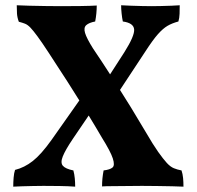

<svg xmlns="http://www.w3.org/2000/svg" viewBox="-20 -699 740 722"><path d="M394 -419.4 447.8 -502.9Q486.8 -564.9 484.4 -588.9Q481.9 -612.8 441.9 -618.2Q439 -631.8 437.3 -648.4Q435.5 -665 435.5 -679.2Q452.6 -678.2 473.1 -677.5Q493.7 -676.8 514.2 -676.3Q534.7 -675.8 549.8 -675.8Q564.9 -675.8 585.4 -676.3Q606 -676.8 624.8 -677.5Q643.6 -678.2 655.8 -679.2Q655.8 -663.1 655.3 -647.5Q654.8 -631.8 650.9 -618.2Q627 -611.8 609.9 -601.8Q592.8 -591.8 573.7 -570.3Q554.7 -548.8 526.9 -505.9L431.2 -360.8Q453.1 -326.2 473.1 -293.9Q504.9 -241.2 528.8 -201.2Q555.7 -154.8 574.7 -127.9Q593.8 -101.1 607.2 -86.4Q620.6 -71.8 633.8 -66.4Q647 -61 662.6 -58.1Q667 -44.9 668.5 -29.5Q669.9 -14.2 669.9 2.9Q655.8 2 628.7 1.5Q601.6 1 571.3 0.5Q541 0 513.7 0Q488.8 0 459.2 0.5Q429.7 1 404.3 1Q378.9 1 363.8 2Q363.8 -13.2 365.2 -28.1Q366.7 -43 369.6 -58.1Q393.6 -61 403.1 -69.1Q412.6 -77.1 404.3 -103Q396 -128.9 362.8 -182.1Q341.3 -219.2 313.5 -264.6L253.9 -176.8Q225.6 -134.8 216.1 -110.8Q206.5 -86.9 216.6 -75.4Q226.6 -64 255.9 -58.1Q259.8 -43.9 261.2 -28.6Q262.7 -13.2 262.7 2.9Q237.8 1 204.8 0.5Q171.9 0 143.6 0Q125 0 104 0.5Q83 1 63.5 1.5Q43.9 2 29.8 2.9Q29.8 -13.2 31.2 -31Q32.7 -48.8 36.6 -60.1Q71.8 -68.8 103.3 -93.5Q134.8 -118.2 173.8 -172.9L278.3 -321.3Q257.3 -355 234.9 -390.1Q197.8 -448.2 161.6 -502.9Q136.7 -541 120.8 -562.5Q105 -584 94.5 -595Q84 -606 74 -609.9Q64 -613.8 50.8 -617.2Q44.9 -632.8 43.9 -647.9Q43 -663.1 43 -679.2Q60.5 -678.2 90.1 -677.5Q119.6 -676.8 152.1 -676.3Q184.6 -675.8 209 -675.8Q246.6 -675.8 283.7 -676.3Q320.8 -676.8 343.8 -678.2Q343.8 -664.1 342.3 -648.4Q340.8 -632.8 337.9 -618.2Q314.9 -613.8 304.4 -604.5Q293.9 -595.2 299.8 -575.2Q305.7 -555.2 329.6 -517.1Q362.3 -468.8 394 -419.4Z"/></svg>

Font: Ekush
Style: Regular
Weight: 400
Designer: Jayed Ahsan Saad & S M Khalid Hossain
Foundry: Codepotro
Version: Codepotro Ekush; Version 0.600